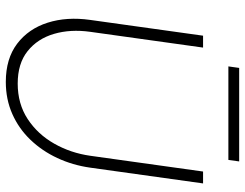

<svg xmlns="http://www.w3.org/2000/svg" viewBox="-115 -755 884 694"><g transform="rotate(90 327.0 -408.0)"><path d="M276 13Q192 13 138 -28Q84 -69 62 -138.2Q40 -207.5 52 -292L109 -700H152L95 -292Q85 -220.5 102.5 -161Q120 -101.5 164.8 -65.8Q209.5 -30 282 -30Q355.5 -30 410.5 -66.2Q465.5 -102.5 499.2 -162Q533 -221.5 543 -292L600 -700H643L586 -292Q577 -228.5 551.2 -173.2Q525.5 -118 485.2 -76Q445 -34 392 -10.5Q339 13 276 13ZM225.5 -830.5H563.5L558 -791.5H220Z"/></g></svg>

Font: Urbanist ExtraLight
Style: Italic
Weight: 250
Version: Version 1.303